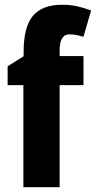

<svg xmlns="http://www.w3.org/2000/svg" viewBox="-20 -785 402 805"><path d="M330 -428H230V0H78V-428H12V-507L79 -549V-566Q79 -672 118 -718.5Q157 -765 240 -765Q274 -765 302 -759Q330 -753 362 -741L330 -631Q316 -635 301.5 -638Q287 -641 271 -641Q230 -641 230 -573V-550H330Z"/></svg>

Font: Noto Sans Condensed ExtraBold
Style: Regular
Weight: 800
Width: 3
Designer: Monotype Design Team
Foundry: Monotype Imaging Inc.
Version: Version 2.013; ttfautohint (v1.8.4.7-5d5b)